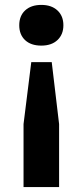

<svg xmlns="http://www.w3.org/2000/svg" viewBox="-20 -573 337 783"><path d="M148.5 -553Q190 -553 214.2 -530.5Q238.5 -508 238.5 -470Q238.5 -432.5 214.5 -409.8Q190.5 -387 148.5 -387Q106 -387 82.2 -409.5Q58.5 -432 58.5 -470Q58.5 -508.5 82.8 -530.8Q107 -553 148.5 -553ZM107.5 -319.5H191L221 -67V190H76V-67Z"/></svg>

Font: Encode Sans SmExp SmBold
Style: Regular
Weight: 600
Width: 6
Designer: Multiple Designers
Foundry: Impallari Type
Version: Version 3.002; ttfautohint (v1.8.3) -l 8 -r 50 -G 200 -x 14 